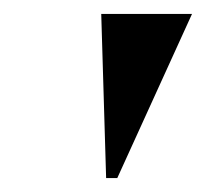

<svg xmlns="http://www.w3.org/2000/svg" viewBox="-20 -734 295 275"><path d="M132 -479 125 -714H255L148 -479Z"/></svg>

Font: Noto Serif Display ExtraCondensed
Style: Bold Italic
Weight: 700
Width: 2
Italic angle: -12°
Designer: Monotype Design Team
Foundry: Monotype Imaging Inc.
Version: Version 2.009